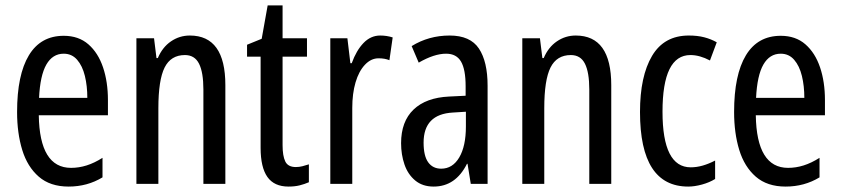

<svg xmlns="http://www.w3.org/2000/svg" viewBox="-20 -678 3102 708"><path d="M215 -546Q270 -546 306 -514.5Q342 -483 360 -429.5Q378 -376 378 -309V-253H123Q126 -59 242 -59Q271 -59 299.5 -68Q328 -77 358 -96V-24Q302 10 233 10Q165 10 123 -26.5Q81 -63 62 -125Q43 -187 43 -265Q43 -402 86.5 -474Q130 -546 215 -546ZM215 -480Q174 -480 151 -440Q128 -400 124 -317H302Q302 -361 293 -398Q284 -435 264.5 -457.5Q245 -480 215 -480Z M680 -547Q811 -547 811 -364V0H730V-348Q730 -411 714 -443Q698 -475 662 -475Q610 -475 587 -429Q564 -383 564 -279V0H483V-537H548L557 -464H562Q579 -504 610.5 -525.5Q642 -547 680 -547Z M1071 -62Q1083 -62 1095 -65Q1107 -68 1119 -72V-6Q1103 1 1085 5.5Q1067 10 1044 10Q991 10 966 -25.5Q941 -61 941 -133V-469H891V-513L945 -535L967 -658H1022V-537H1112V-469H1022V-143Q1022 -103 1032 -82.5Q1042 -62 1071 -62Z M1382 -547Q1406 -547 1428 -540L1416 -456Q1399 -463 1376 -463Q1348 -463 1325.5 -439Q1303 -415 1291 -374Q1279 -333 1279 -280V0H1198V-537H1261L1272 -445H1277Q1294 -492 1320.5 -519.5Q1347 -547 1382 -547Z M1638 -547Q1714 -547 1746 -499Q1778 -451 1778 -362V0H1716L1704 -74H1702Q1660 10 1579 10Q1538 10 1511 -12.5Q1484 -35 1471.5 -71.5Q1459 -108 1459 -150Q1459 -230 1505 -274Q1551 -318 1636 -322L1697 -325V-360Q1697 -422 1680 -451Q1663 -480 1625 -480Q1581 -480 1524 -447L1498 -508Q1561 -547 1638 -547ZM1650 -263Q1542 -257 1542 -152Q1542 -103 1559 -79.5Q1576 -56 1607 -56Q1649 -56 1673.5 -97.5Q1698 -139 1698 -212V-266Z M2103 -547Q2234 -547 2234 -364V0H2153V-348Q2153 -411 2137 -443Q2121 -475 2085 -475Q2033 -475 2010 -429Q1987 -383 1987 -279V0H1906V-537H1971L1980 -464H1985Q2002 -504 2033.5 -525.5Q2065 -547 2103 -547Z M2518 10Q2340 10 2340 -265Q2340 -397 2384.5 -472Q2429 -547 2520 -547Q2552 -547 2577 -540.5Q2602 -534 2623 -522L2598 -455Q2560 -475 2526 -475Q2423 -475 2423 -266Q2423 -61 2527 -61Q2549 -61 2571.5 -67.5Q2594 -74 2617 -86V-18Q2596 -5 2568.5 2.5Q2541 10 2518 10Z M2859 -546Q2914 -546 2950 -514.5Q2986 -483 3004 -429.5Q3022 -376 3022 -309V-253H2767Q2770 -59 2886 -59Q2915 -59 2943.5 -68Q2972 -77 3002 -96V-24Q2946 10 2877 10Q2809 10 2767 -26.5Q2725 -63 2706 -125Q2687 -187 2687 -265Q2687 -402 2730.5 -474Q2774 -546 2859 -546ZM2859 -480Q2818 -480 2795 -440Q2772 -400 2768 -317H2946Q2946 -361 2937 -398Q2928 -435 2908.5 -457.5Q2889 -480 2859 -480Z"/></svg>

Font: Noto Sans Myanmar ExtraCondensed
Style: Regular
Weight: 400
Width: 2
Designer: Monotype Design Team
Foundry: Monotype Imaging Inc.
Version: Version 2.107; ttfautohint (v1.8.4.7-5d5b)